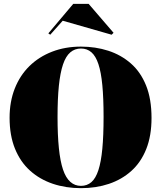

<svg xmlns="http://www.w3.org/2000/svg" viewBox="-20 -966 840 1001"><path d="M402 -723Q478 -723 544.5 -701.5Q611 -680 662 -635.5Q713 -591 741.5 -520.5Q770 -450 770 -351Q770 -258 742.5 -189Q715 -120 665 -75Q615 -30 548 -7.5Q481 15 402 15Q323 15 255 -8Q187 -31 136.5 -76.5Q86 -122 58 -191Q30 -260 30 -352Q30 -436 57 -504.5Q84 -573 133.5 -621.5Q183 -670 251.5 -696.5Q320 -723 402 -723ZM402 -713Q370 -713 346.5 -693Q323 -673 308.5 -630Q294 -587 287 -519.5Q280 -452 280 -356Q280 -262 287 -193.5Q294 -125 308.5 -82Q323 -39 346.5 -18Q370 3 402 3Q434 3 456.5 -16.5Q479 -36 493 -79Q507 -122 513.5 -190.5Q520 -259 520 -357Q520 -454 513.5 -522Q507 -590 493 -632Q479 -674 456.5 -693.5Q434 -713 402 -713ZM242 -785 232 -792 362 -946H442L572 -795L562 -785L307 -858Z"/></svg>

Font: Kalnia
Style: Bold
Weight: 700
Designer: Frida Medrano
Foundry: Frida Medrano
Version: Version 1.105